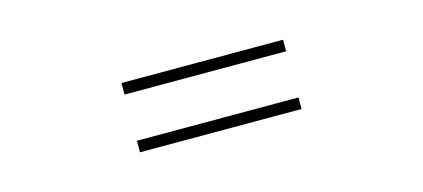

<svg xmlns="http://www.w3.org/2000/svg" viewBox="-31 -621 1062 482"><g transform="rotate(-15 500.0 -380.0)"><path d="M290 -470H710V-440H290ZM290 -320H710V-290H290Z"/></g></svg>

Font: Noto Sans CJK TC Thin
Style: Regular
Weight: 250
Designer: Ryoko NISHIZUKA ???? (kana & ideographs); Paul D. Hunt (Latin, Greek & Cyrillic); Wenlong ZHANG ??? (bopomofo); Sandoll 
Foundry: Adobe Systems Incorporated
Version: Version 1.004 January 19, 2016